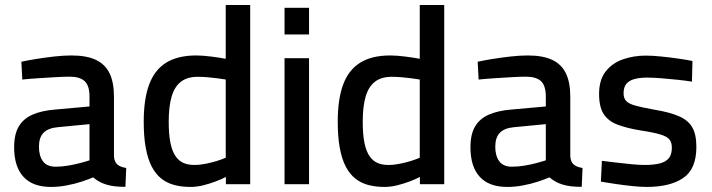

<svg xmlns="http://www.w3.org/2000/svg" viewBox="-20 -731 2824 762"><path d="M182.1 10.9Q109.8 10.9 73 -29.4Q36.1 -69.6 36.1 -146.4Q36.1 -198.2 54.5 -229.1Q72.9 -260.1 108.7 -275.9Q144.5 -291.7 197.3 -296.1L335.2 -308.5V-347.4Q335.2 -391.6 315.7 -409.2Q296.2 -426.7 256.8 -426.7Q232.1 -426.7 197.7 -424.6Q163.4 -422.6 128.7 -420.3Q94.1 -418.1 68.5 -415.3L64.8 -486Q88.2 -491.2 122.5 -496.8Q156.8 -502.4 193.9 -506.6Q231 -510.9 263.7 -510.9Q323.5 -510.9 360.6 -493.4Q397.6 -475.9 415 -439.8Q432.3 -403.7 432.3 -347.4V-109.6Q434.3 -87.6 446.5 -77.6Q458.7 -67.7 481 -64.4L477.7 10.5Q453.8 10.5 435 8.3Q416.2 6.1 399.7 0.8Q385.8 -3.6 373.6 -10.4Q361.4 -17.1 349.6 -27.1Q332 -19.4 304.5 -10.3Q276.9 -1.2 245.2 4.8Q213.5 10.9 182.1 10.9ZM200.7 -69.4Q223.8 -69.4 248.7 -73.4Q273.6 -77.4 296.5 -83.5Q319.5 -89.5 335.2 -94.7V-238.3L208.8 -226.2Q170.9 -222.7 152.7 -203.9Q134.6 -185.2 134.6 -148.9Q134.6 -112.1 150.6 -90.8Q166.6 -69.4 200.7 -69.4Z M736.1 10.9Q700.8 10.9 671.7 3.2Q642.6 -4.5 620.1 -22.4Q597.6 -40.2 582.1 -70.1Q566.5 -100.1 558.5 -144Q550.4 -187.8 550.4 -248.3Q550.4 -338 572.1 -396Q593.7 -453.9 639.7 -482.4Q685.7 -510.9 758.9 -510.9Q784.5 -510.9 819.4 -506.4Q854.4 -501.9 875.9 -497.6V-711.2H973V0H876.5V-28.8Q860.8 -20.3 836.7 -11.2Q812.5 -2 786.4 4.5Q760.4 10.9 736.1 10.9ZM750.6 -76.3Q773.2 -76.3 796.9 -81.1Q820.6 -85.8 841.7 -92.5Q862.9 -99.1 875.9 -105.1V-415.4Q863.5 -417.4 843.9 -420.1Q824.3 -422.8 803.5 -424.5Q782.7 -426.2 765.2 -426.2Q723.1 -426.2 697.8 -406.5Q672.6 -386.9 661.1 -347.5Q649.6 -308.2 649.6 -248.3Q649.6 -196.1 656.7 -162.5Q663.9 -128.8 677.5 -110Q691.1 -91.2 709.4 -83.8Q727.7 -76.3 750.6 -76.3Z M1109.3 0V-500H1206.5V0ZM1109.3 -594.2V-700H1206.5V-594.2Z M1506.1 10.9Q1470.8 10.9 1441.7 3.2Q1412.6 -4.5 1390.1 -22.4Q1367.6 -40.2 1352.1 -70.1Q1336.5 -100.1 1328.5 -144Q1320.4 -187.8 1320.4 -248.3Q1320.4 -338 1342.1 -396Q1363.7 -453.9 1409.7 -482.4Q1455.7 -510.9 1528.9 -510.9Q1554.5 -510.9 1589.4 -506.4Q1624.4 -501.9 1645.9 -497.6V-711.2H1743V0H1646.5V-28.8Q1630.8 -20.3 1606.7 -11.2Q1582.5 -2 1556.4 4.5Q1530.4 10.9 1506.1 10.9ZM1520.6 -76.3Q1543.2 -76.3 1566.9 -81.1Q1590.6 -85.8 1611.7 -92.5Q1632.9 -99.1 1645.9 -105.1V-415.4Q1633.5 -417.4 1613.9 -420.1Q1594.3 -422.8 1573.5 -424.5Q1552.7 -426.2 1535.2 -426.2Q1493.1 -426.2 1467.8 -406.5Q1442.6 -386.9 1431.1 -347.5Q1419.6 -308.2 1419.6 -248.3Q1419.6 -196.1 1426.7 -162.5Q1433.9 -128.8 1447.5 -110Q1461.1 -91.2 1479.4 -83.8Q1497.7 -76.3 1520.6 -76.3Z M1993.1 10.9Q1920.8 10.9 1884 -29.4Q1847.1 -69.6 1847.1 -146.4Q1847.1 -198.2 1865.5 -229.1Q1883.9 -260.1 1919.7 -275.9Q1955.5 -291.7 2008.3 -296.1L2146.2 -308.5V-347.4Q2146.2 -391.6 2126.7 -409.2Q2107.2 -426.7 2067.8 -426.7Q2043.1 -426.7 2008.7 -424.6Q1974.4 -422.6 1939.7 -420.3Q1905.1 -418.1 1879.5 -415.3L1875.8 -486Q1899.2 -491.2 1933.5 -496.8Q1967.8 -502.4 2004.9 -506.6Q2042 -510.9 2074.7 -510.9Q2134.5 -510.9 2171.6 -493.4Q2208.6 -475.9 2226 -439.8Q2243.3 -403.7 2243.3 -347.4V-109.6Q2245.3 -87.6 2257.5 -77.6Q2269.7 -67.7 2292 -64.4L2288.7 10.5Q2264.8 10.5 2246 8.3Q2227.2 6.1 2210.7 0.8Q2196.8 -3.6 2184.6 -10.4Q2172.4 -17.1 2160.6 -27.1Q2143 -19.4 2115.5 -10.3Q2087.9 -1.2 2056.2 4.8Q2024.5 10.9 1993.1 10.9ZM2011.7 -69.4Q2034.8 -69.4 2059.7 -73.4Q2084.6 -77.4 2107.5 -83.5Q2130.5 -89.5 2146.2 -94.7V-238.3L2019.8 -226.2Q1981.9 -222.7 1963.7 -203.9Q1945.6 -185.2 1945.6 -148.9Q1945.6 -112.1 1961.6 -90.8Q1977.6 -69.4 2011.7 -69.4Z M2546.8 10.9Q2522 10.9 2488.9 7.4Q2455.7 4 2422.7 -0.9Q2389.7 -5.9 2364.8 -10.1L2368.8 -92.7Q2394.4 -89.7 2426.5 -85.7Q2458.7 -81.7 2489.3 -79Q2519.9 -76.3 2537.9 -76.3Q2575.5 -76.3 2599.5 -82.7Q2623.5 -89.1 2635 -103.9Q2646.4 -118.7 2646.4 -144.8Q2646.4 -165.1 2637.2 -177Q2627.9 -189 2601.6 -197.1Q2575.3 -205.3 2524.1 -213Q2468.6 -222 2431.4 -236.1Q2394.2 -250.1 2375.9 -278.3Q2357.6 -306.4 2357.6 -358.1Q2357.6 -414.2 2383.9 -447.6Q2410.2 -481 2452.5 -495.6Q2494.9 -510.3 2542.4 -510.3Q2569.8 -510.3 2603.6 -506.8Q2637.5 -503.4 2671 -498.6Q2704.4 -493.9 2728.2 -489L2726.2 -407Q2701.7 -411 2668.6 -414.5Q2635.4 -418 2603.3 -420.5Q2571.2 -423 2548.7 -423Q2518.6 -423 2497.6 -417.2Q2476.6 -411.4 2465.7 -398.1Q2454.8 -384.7 2454.8 -360.7Q2454.8 -342.2 2464.4 -331Q2474.1 -319.7 2500.7 -312.1Q2527.3 -304.6 2577.4 -295.6Q2638.4 -285.6 2674.9 -269.6Q2711.5 -253.6 2727.6 -225.4Q2743.7 -197.3 2743.7 -147.8Q2743.7 -59.8 2691.3 -24.4Q2638.9 10.9 2546.8 10.9Z"/></svg>

Font: TitilliumWeb ExtraLight
Style: Regular
Weight: 400
Designer: Mohamed Gaber, Accademia di Belle Arti di Urbino and others
Foundry: Kief Type Foundry, Accademia di Belle Arti di Urbino and others
Version: Version 3.000; ttfautohint (v1.8.2)